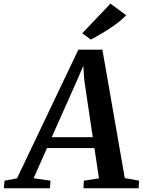

<svg xmlns="http://www.w3.org/2000/svg" viewBox="-92 -1014 768 1034"><path d="M-71.5 0 -67.5 -41 -0.5 -53.5 330 -746.5H459.5L580 -55L657 -41L654.5 0H357.5L359.5 -41L441 -53.5L416.5 -216.5H161L89 -54L180 -41L177 0ZM186.5 -275H407.5L362 -581.5L356.5 -659.5L326 -588ZM397 -801 351 -835 503 -994.5 587.5 -932Q561 -904.5 526.5 -879.8Q492 -855 458 -835Q424 -815 397 -801Z"/></svg>

Font: Merriweather 36pt SemiBold
Style: Italic
Weight: 600
Italic angle: -7.8°
Version: Version 2.101